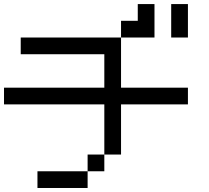

<svg xmlns="http://www.w3.org/2000/svg" viewBox="-20 -937 1040 957"><path d="M750 -916.7V-750H583.3V-833.3H666.7V-916.7ZM0 -416.7V-500H500V-666.7H83.3V-750H583.3V-500H916.7V-416.7H583.3V-166.7H500V-416.7ZM166.7 0V-83.3H416.7V0ZM916.7 -916.7V-750H833.3V-916.7ZM500 -166.7V-83.3H416.7V-166.7Z"/></svg>

Font: Galmuri11 Regular
Style: Regular
Weight: 400
Designer: Minseo Lee (Quiple)
Version: Version 2.356;hotconv 1.1.0;makeotfexe 2.6.0 DEVELOPMENT